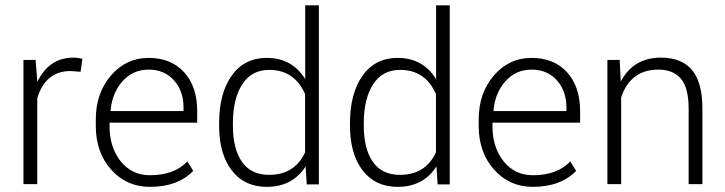

<svg xmlns="http://www.w3.org/2000/svg" viewBox="-20 -705 2777 735"><path d="M122.6 0H69.8V-475.6H116.2L122.6 -396.5V-391.1Q167.5 -484.4 260.7 -484.4Q278.8 -484.4 295.4 -479.5L288.6 -430.2L249.5 -433.1Q201.2 -433.1 168.9 -405.8Q136.7 -378.4 122.6 -328.1Z M682.6 -293Q682.6 -356.4 646 -397.5Q609.4 -438.5 549.3 -438.5Q489.3 -438.5 449.5 -394.5Q409.7 -350.6 403.3 -282.2L404.3 -279.8H682.6ZM554.2 10.3Q464.4 10.3 405.5 -55.7Q346.7 -121.6 346.7 -222.7V-247.1Q346.7 -348.6 404.8 -416Q462.9 -483.4 548.8 -483.4Q634.8 -483.4 684.8 -428.5Q734.9 -373.5 734.9 -280.3V-235.4H399.4V-222.7Q399.4 -140.6 442.1 -87.4Q484.9 -34.2 554.2 -34.2Q647 -34.2 697.3 -86.9L719.7 -50.8Q660.2 10.3 554.2 10.3Z M818.8 -223.6V-232.9Q818.8 -348.1 867.2 -415.8Q915.5 -483.4 1001 -483.4Q1098.1 -483.4 1148.4 -402.3V-684.6H1200.7V1H1154.3L1149.9 -67.9Q1099.6 10.3 1001 10.3Q915.5 10.3 867.2 -52.7Q818.8 -115.7 818.8 -223.6ZM871.6 -232.9V-223.6Q871.6 -134.8 906.5 -85.2Q941.4 -35.6 1009.8 -35.6Q1107.9 -35.6 1147.9 -121.6V-344.7Q1107.4 -437.5 1010.7 -437.5Q942.9 -437.5 907.2 -382.1Q871.6 -326.7 871.6 -232.9Z M1319.8 -223.6V-232.9Q1319.8 -348.1 1368.2 -415.8Q1416.5 -483.4 1502 -483.4Q1599.1 -483.4 1649.4 -402.3V-684.6H1701.7V1H1655.3L1650.9 -67.9Q1600.6 10.3 1502 10.3Q1416.5 10.3 1368.2 -52.7Q1319.8 -115.7 1319.8 -223.6ZM1372.6 -232.9V-223.6Q1372.6 -134.8 1407.5 -85.2Q1442.4 -35.6 1510.7 -35.6Q1608.9 -35.6 1648.9 -121.6V-344.7Q1608.4 -437.5 1511.7 -437.5Q1443.8 -437.5 1408.2 -382.1Q1372.6 -326.7 1372.6 -232.9Z M2148.4 -293Q2148.4 -356.4 2111.8 -397.5Q2075.2 -438.5 2015.1 -438.5Q1955.1 -438.5 1915.3 -394.5Q1875.5 -350.6 1869.1 -282.2L1870.1 -279.8H2148.4ZM2020 10.3Q1930.2 10.3 1871.3 -55.7Q1812.5 -121.6 1812.5 -222.7V-247.1Q1812.5 -348.6 1870.6 -416Q1928.7 -483.4 2014.6 -483.4Q2100.6 -483.4 2150.6 -428.5Q2200.7 -373.5 2200.7 -280.3V-235.4H1865.2V-222.7Q1865.2 -140.6 1908 -87.4Q1950.7 -34.2 2020 -34.2Q2112.8 -34.2 2163.1 -86.9L2185.5 -50.8Q2126 10.3 2020 10.3Z M2305.2 -475.6H2352.1L2356.4 -392.6Q2404.3 -484.4 2510.7 -484.4Q2589.4 -484.4 2629.2 -436.8Q2668.9 -389.2 2668.9 -289.6V0H2616.2V-289.1Q2616.2 -368.7 2586.7 -403.6Q2557.1 -438.5 2501 -438.5Q2444.8 -438.5 2409.4 -410.4Q2374 -382.3 2357.9 -332V0H2305.2Z"/></svg>

Font: Yantramanav Light
Style: Regular
Weight: 300
Version: Version 1.001;PS 1.0;hotconv 1.0.72;makeotf.lib2.5.5900; ttf